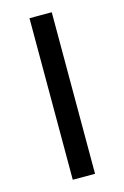

<svg xmlns="http://www.w3.org/2000/svg" viewBox="-109 -740 512 791"><g transform="rotate(-15 147.5 -344.5)"><path d="M195 -689H100V0H195Z"/></g></svg>

Font: FSans
Style: Regular
Weight: 400
Designer: Carrois Corporate & Edenspiekermann AG
Foundry: Carrois Corporate GbR & Edenspiekermann AG
Version: Version 4.106;PS 004.106;hotconv 1.0.70;makeotf.lib2.5.58329